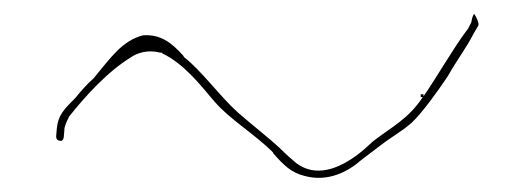

<svg xmlns="http://www.w3.org/2000/svg" viewBox="-20 -430 758 277"><path d="M61 -233C61 -232 61 -228 66 -227H67C68 -226 71 -227 72 -232L73 -244V-245C74 -249 76 -255 79 -260V-261C102 -290 135 -327 170 -348C177 -353 193 -359 211 -354H214V-353C246 -338 271 -305 289 -284C311 -258 347 -237 374 -210V-209C390 -191 400 -181 420 -176C454 -167 483 -183 501 -199L526 -218C548 -235 558 -239 574 -253C589 -267 612 -299 626 -320C639 -343 654 -363 663 -381L670 -393C672 -396 666 -408 664 -410C663 -409 661 -405 660 -398L655 -388L654 -387C633 -359 613 -323 591 -291V-294H587V-290H590C569 -258 545 -247 518 -226C512 -221 454 -159 407 -195C401 -200 393 -207 384 -216C368 -231 341 -252 324 -267C297 -291 271 -328 245 -348V-349C228 -368 212 -381 186 -379C156 -371 140 -347 115 -317C105 -308 97 -299 89 -289C72 -272 64 -264 62 -245ZM670 -393V-394Z"/></svg>

Font: Stray Cat
Style: HlExt
Weight: 100
Version: Version 1.0